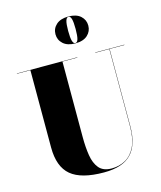

<svg xmlns="http://www.w3.org/2000/svg" viewBox="-146 -1124 1041 1243"><g transform="rotate(-15 375.0 -502.5)"><path d="M322 -930Q322 -968.5 350.5 -994.2Q379 -1020 432 -1020Q485.5 -1020 513.8 -994.2Q542 -968.5 542 -930Q542 -892 513.8 -866Q485.5 -840 432 -840Q379 -840 350.5 -866Q322 -892 322 -930ZM407 -930Q407 -883.5 413.2 -862.8Q419.5 -842 432 -842Q445 -842 451 -862.8Q457 -883.5 457 -930Q457 -976.5 451 -997.2Q445 -1018 432 -1018Q419.5 -1018 413.2 -997.2Q407 -976.5 407 -930ZM15 -750H420V-748H320V-240Q320 -174 328.8 -118.8Q337.5 -63.5 365.2 -30.2Q393 3 450 3Q502 3 543.8 -21Q585.5 -45 609.8 -96.2Q634 -147.5 634 -230V-748H540V-750H735V-748H636V-230Q636 -106.5 578.5 -45.8Q521 15 395 15Q243 15 174 -42.8Q105 -100.5 105 -230V-748H15Z"/></g></svg>

Font: Bodoni* 96pt Fatface
Style: Regular
Weight: 900
Version: Version 2.3